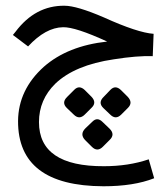

<svg xmlns="http://www.w3.org/2000/svg" viewBox="-20 -397 558 670"><path d="M516 -279 513 -201Q459 -203 377 -190Q241 -170 173 -105Q116 -49 116 29Q116 184 343 183Q428 183 499 159L518 225Q447 253 341 253Q42 252 43 25Q44 -84 133 -164Q216 -237 354 -252Q243 -303 200 -302Q139 -301 78 -235L25 -275L34 -286Q103 -378 205 -377Q248 -377 343 -336Q460 -283 516 -279ZM338.9 115.1Q319.6 134.4 300.4 115.1L276.8 91.6Q257.6 71.3 277.9 50.9L302.5 27.4Q319.6 10.3 337.8 28.5L362.4 52Q382.8 72.3 362.4 91.6ZM403.1 2.8Q383.8 22 364.6 2.8L341 -19.7Q320.7 -38.9 342.1 -59.3L365.7 -83.9Q382.8 -101 402 -82.8L425.6 -59.3Q444.8 -38.9 426.6 -20.7ZM275.8 2.8Q256.5 22 237.3 2.8L213.7 -19.7Q193.4 -38.9 214.8 -59.3L239.4 -83.9Q256.5 -101 275.8 -82.8L299.3 -59.3Q318.6 -38.9 299.3 -20.7Z"/></svg>

Font: Vazir Code FD
Style: Code-FD
Weight: 400
Foundry: DejaVu fonts team - Redesigned by Saber Rastikerdar
Version: Version 1.1.2